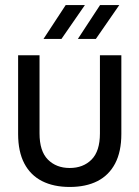

<svg xmlns="http://www.w3.org/2000/svg" viewBox="-20 -730 553 762"><path d="M256.7 12Q192.9 12 146.9 -11.3Q100.9 -34.7 76.4 -81.5Q51.9 -128.3 51.9 -198.5V-510.7H136.9V-200.4Q136.9 -130.1 170.1 -96.7Q203.3 -63.3 256.7 -63.3Q310.2 -63.3 343.4 -96.7Q376.6 -130.1 376.6 -200.4V-510.7H461.6V-198.5Q461.6 -128.3 437.1 -81.5Q412.6 -34.7 366.9 -11.3Q321.2 12 256.7 12ZM240.8 -710H317L224 -575.6H152.7ZM377.2 -710H453.5L360.5 -575.6H289.1Z"/></svg>

Font: TikTok Sans Light
Style: Regular
Weight: 300
Version: Version 4.000